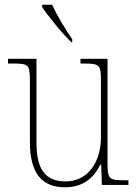

<svg xmlns="http://www.w3.org/2000/svg" viewBox="-20 -786 586 816"><path d="M284 -606H287V-619C261 -657 221 -721 202 -766H159V-756C182 -721 245 -642 284 -606ZM257 10C336 10 381 -34 406 -86H410L413 0H526V-20H505C443 -20 437 -25 437 -97V-536H322V-516H334C406 -516 409 -511 409 -436V-202C409 -104 359 -15 258 -15C163 -15 135 -80 135 -182V-536H14V-516H32C102 -516 107 -512 107 -442V-184C107 -49 158 10 257 10Z"/></svg>

Font: Noto Serif Thai SemiCondensed Thin
Style: Regular
Weight: 100
Width: 4
Designer: Monotype Design Team
Foundry: Monotype Imaging Inc.
Version: Version 2.002